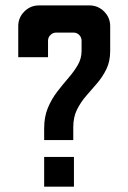

<svg xmlns="http://www.w3.org/2000/svg" viewBox="-20 -704 484 724"><path d="M127 -683.6H317.4Q349.6 -683.6 372.6 -660.6Q395.5 -637.7 395.5 -605.5V-511.7Q395.5 -472.7 381.3 -443.6Q367.2 -414.6 346.7 -390.6Q326.2 -366.7 305.4 -343Q284.7 -319.3 270.5 -291Q256.3 -262.7 256.3 -224.6V-175.8H146.5V-219.7Q146.5 -263.7 160.6 -297.4Q174.8 -331.1 196 -358.6Q217.3 -386.2 238.3 -410.4Q259.3 -434.6 273.4 -459Q287.6 -483.4 287.6 -511.7V-550.3Q287.6 -563 278.8 -572Q270 -581.1 257.3 -581.1H191.9Q179.2 -581.1 170.2 -572Q161.1 -563 161.1 -550.3V-488.3H48.8V-605.5Q48.8 -637.7 71.8 -660.6Q94.7 -683.6 127 -683.6ZM146.5 -112.3H258.8V0H146.5Z"/></svg>

Font: California Gothic
Style: Regular
Weight: 400
Version: Version 2.2;